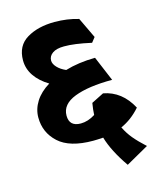

<svg xmlns="http://www.w3.org/2000/svg" viewBox="-109 -752 750 886"><g transform="rotate(-15 266.0 -309.0)"><path d="M499 -7.8 391.1 53.2Q334 -28.8 314 -97.2Q284.2 -95.2 266.1 -95.2Q154.3 -95.2 101.6 -143.6Q48.8 -191.9 48.8 -264.2Q48.8 -304.2 71.5 -340.1Q94.2 -376 138.2 -402.8Q95.2 -428.7 72 -462.9Q48.8 -497.1 48.8 -537.1Q48.8 -606.9 102.3 -638.9Q155.8 -670.9 234.9 -670.9Q295.9 -670.9 349.1 -654.8L396 -556.2L377.9 -533.2Q296.9 -551.3 248 -550.8Q211.9 -550.8 192.9 -537.4Q173.8 -523.9 173.8 -502.9Q173.8 -486.8 189 -470.5Q204.1 -454.1 230 -442.9Q293 -461.9 373 -462.9L422.9 -344.2Q309.1 -344.2 242.9 -318.6Q176.8 -293 176.8 -238.8Q176.8 -187 231.9 -187Q266.1 -187 300.8 -209Q301.8 -233.9 307.1 -265.1L366.2 -294.9Q453.1 -278.8 500 -190.9Q459 -144 407.2 -121.1Q421.9 -90.8 442.9 -65.4Q463.9 -40 499 -7.8Z"/></g></svg>

Font: Sura
Style: Bold
Weight: 700
Designer: Carolina Giovagnoli
Foundry: Huerta Tipografica
Version: Version 1.002;PS 001.002;hotconv 1.0.70;makeotf.lib2.5.58329